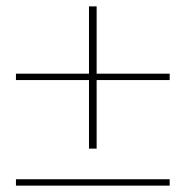

<svg xmlns="http://www.w3.org/2000/svg" viewBox="-20 -582 581 602"><path d="M512 -351V-331H283V-116H259V-331H30V-351H259V-562H283V-351ZM30 -20H512V0H30Z"/></svg>

Font: DeepMind Serif Display
Style: Regular
Weight: 800
Designer: Frank Grießhammer / Modifications: Colophon Foundry
Foundry: Colophon Foundry
Version: Version 5.002